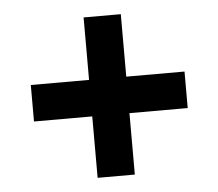

<svg xmlns="http://www.w3.org/2000/svg" viewBox="-41 -597 619 545"><g transform="rotate(-5 269.0 -324.5)"><path d="M216 -271H50V-375H216V-553H322V-375H488V-271H322V-96H216Z"/></g></svg>

Font: Noto Sans Gurmukhi UI SemiCondensed
Style: Bold
Weight: 700
Width: 4
Designer: Jelle Bosma - Monotype Design Team
Foundry: Monotype Imaging Inc.
Version: Version 2.004; ttfautohint (v1.8.4.7-5d5b)